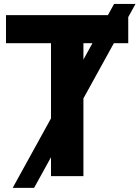

<svg xmlns="http://www.w3.org/2000/svg" viewBox="-20 -875 693 954"><path d="M9.8 -660.2V-799.8H617.2V-660.2H394.5V0H233.4V-660.2ZM43 58.6 546.9 -855.5H653.3L149.4 58.6Z"/></svg>

Font: Gothic A1 Black
Style: Regular
Weight: 900
Version: Version 2.50